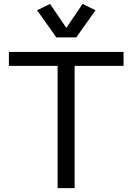

<svg xmlns="http://www.w3.org/2000/svg" viewBox="-20 -971 684 991"><path d="M277.3 0V-630.9H25.9V-703.1H617.7V-630.9H365.2V0ZM238.3 -950.7 322.3 -827.1 406.2 -950.7 473.1 -918 373.5 -777.8H271L171.4 -918Z"/></svg>

Font: Schibsted Grotesk
Style: Regular
Weight: 400
Designer: Bakken & Baeck AS, Henrik Kongsvoll
Foundry: Schibsted ASA
Version: Version 1.100; ttfautohint (v1.8.4.7-5d5b);gftools[0.9.25]